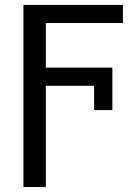

<svg xmlns="http://www.w3.org/2000/svg" viewBox="-20 -548 555 771"><path d="M431.2 -106V-276.4H164.1V-455.6H473.6V-528.3H74.2V203.1H164.1V-203.6H357.9V-106Z"/></svg>

Font: Bert Sans
Style: Regular
Weight: 400
Designer: Christian Robertson (Google), Cristiano Sobral
Foundry: Google, Cristiano Sobral
Version: Version 3.101